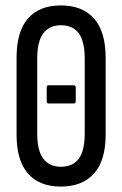

<svg xmlns="http://www.w3.org/2000/svg" viewBox="-20 -681 449 707"><path d="M159 -300Q152 -300 152 -308V-358Q152 -367 159 -367H251Q259 -367 259 -358V-309Q259 -300 251 -300ZM204 6Q125 6 83 -42Q41 -90 41 -185V-468Q41 -565 83 -613Q125 -661 204 -661Q283 -661 326 -613Q369 -565 369 -468V-185Q369 -90 326 -42Q283 6 204 6ZM204 -67Q248 -67 270 -96.5Q292 -126 292 -190V-464Q292 -529 270 -558.5Q248 -588 204 -588Q162 -588 139.5 -558.5Q117 -529 117 -464V-190Q117 -126 139.5 -96.5Q162 -67 204 -67Z"/></svg>

Font: Sofia Sans Extra Condensed Medium
Style: Regular
Weight: 500
Version: Version 4.100